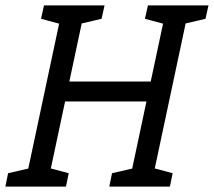

<svg xmlns="http://www.w3.org/2000/svg" viewBox="-63 -687 788 707"><path d="M476.3 -313.3H176.7L110 0H27L169 -667H252L192.3 -386.7H492L551.7 -667H634.7L492.7 0H409.7ZM99 -667H179L168.5 -596.2L88 -617.8ZM481.7 -667H561.7L551.2 -596.2L470.7 -617.8ZM212.5 -594.7 242 -667H322L311 -617.8ZM595.2 -594.7 624.7 -667H704.7L693.7 -617.8ZM-43.2 0 -33.2 -49.2 57 -70 36.8 0ZM339.5 0 349.5 -49.2 439.7 -70 419.5 0ZM100 0 108.7 -70.8 190 -49.2 180 0ZM482.7 0 491.3 -70.8 572.7 -49.2 562.7 0Z"/></svg>

Font: Epunda Slab Light
Style: Italic
Weight: 300
Italic angle: -12°
Designer: Simon Atzbach
Foundry: typofactur
Version: Version 1.102